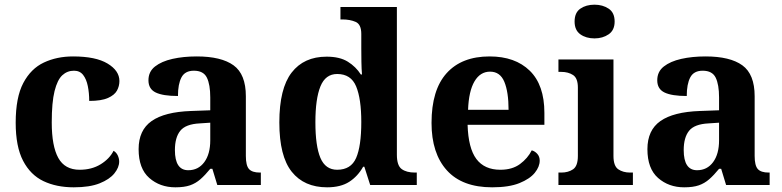

<svg xmlns="http://www.w3.org/2000/svg" viewBox="-20 -790 3340 820"><path d="M295 10Q221 10 165.5 -16.5Q110 -43 78.5 -103.5Q47 -164 47 -266Q47 -374 79.5 -435.5Q112 -497 167.5 -523Q223 -549 292 -549Q389 -549 439.5 -518.5Q490 -488 490 -444Q490 -422 479.5 -403Q469 -384 441 -371.5Q413 -359 361 -359Q361 -393 355 -422.5Q349 -452 335 -470Q321 -488 296 -488Q267 -488 246 -468.5Q225 -449 213 -401Q201 -353 201 -267Q201 -166 229 -115.5Q257 -65 320 -65Q372 -65 410 -88.5Q448 -112 465 -146Q477 -139 483 -126Q489 -113 489 -100Q489 -75 468.5 -49.5Q448 -24 405.5 -7Q363 10 295 10Z M729 10Q663 10 617.5 -30Q572 -70 572 -153Q572 -234 627.5 -273Q683 -312 796 -316L878 -319V-374Q878 -429 863.5 -458.5Q849 -488 808 -488Q770 -488 755 -459.5Q740 -431 740 -380Q676 -380 645 -395Q614 -410 614 -447Q614 -484 642 -506Q670 -528 716.5 -538.5Q763 -549 820 -549Q925 -549 977.5 -511Q1030 -473 1030 -379V-124Q1030 -83 1043.5 -68Q1057 -53 1090 -53H1094V0H908L887 -69H878Q856 -42 836 -24.5Q816 -7 791.5 1.5Q767 10 729 10ZM784 -63Q827 -63 852.5 -97.5Q878 -132 878 -191V-266L833 -263Q773 -260 750 -231.5Q727 -203 727 -149Q727 -63 784 -63Z M1377 10Q1279 10 1226 -56.5Q1173 -123 1173 -267Q1173 -412 1225.5 -480Q1278 -548 1375 -548Q1431 -548 1465.5 -526.5Q1500 -505 1521 -472H1526Q1524 -495 1523.5 -526Q1523 -557 1523 -584V-645Q1523 -686 1499 -696.5Q1475 -707 1442 -707H1434V-760H1675V-129Q1675 -83 1695.5 -68Q1716 -53 1752 -53H1760V0H1561L1536 -78H1531Q1508 -37 1471.5 -13.5Q1435 10 1377 10ZM1420 -65Q1479 -65 1501 -115.5Q1523 -166 1523 -269Q1523 -368 1501 -421Q1479 -474 1420 -474Q1370 -474 1348.5 -421Q1327 -368 1327 -268Q1327 -166 1348.5 -115.5Q1370 -65 1420 -65Z M2082 10Q1954 10 1888.5 -62.5Q1823 -135 1823 -265Q1823 -406 1887.5 -477.5Q1952 -549 2071 -549Q2180 -549 2242.5 -488Q2305 -427 2305 -308V-257H1977Q1980 -157 2014.5 -111Q2049 -65 2117 -65Q2168 -65 2201 -89.5Q2234 -114 2251 -148Q2265 -144 2275 -132.5Q2285 -121 2285 -104Q2285 -78 2264 -52Q2243 -26 2198.5 -8Q2154 10 2082 10ZM2152 -321Q2152 -397 2134 -440.5Q2116 -484 2073 -484Q2031 -484 2006.5 -442.5Q1982 -401 1979 -321Z M2519 -626Q2483 -626 2458.5 -643.5Q2434 -661 2434 -698Q2434 -736 2458.5 -753Q2483 -770 2519 -770Q2554 -770 2579.5 -753Q2605 -736 2605 -698Q2605 -661 2579.5 -643.5Q2554 -626 2519 -626ZM2365 0V-53H2377Q2407 -53 2427.5 -67Q2448 -81 2448 -124V-416Q2448 -456 2427.5 -469.5Q2407 -483 2377 -483H2365V-536H2600V-124Q2600 -81 2620.5 -67Q2641 -53 2671 -53H2683V0Z M2902 10Q2836 10 2790.5 -30Q2745 -70 2745 -153Q2745 -234 2800.5 -273Q2856 -312 2969 -316L3051 -319V-374Q3051 -429 3036.5 -458.5Q3022 -488 2981 -488Q2943 -488 2928 -459.5Q2913 -431 2913 -380Q2849 -380 2818 -395Q2787 -410 2787 -447Q2787 -484 2815 -506Q2843 -528 2889.5 -538.5Q2936 -549 2993 -549Q3098 -549 3150.5 -511Q3203 -473 3203 -379V-124Q3203 -83 3216.5 -68Q3230 -53 3263 -53H3267V0H3081L3060 -69H3051Q3029 -42 3009 -24.5Q2989 -7 2964.5 1.5Q2940 10 2902 10ZM2957 -63Q3000 -63 3025.5 -97.5Q3051 -132 3051 -191V-266L3006 -263Q2946 -260 2923 -231.5Q2900 -203 2900 -149Q2900 -63 2957 -63Z"/></svg>

Font: Noto Serif Gurmukhi
Style: Bold
Weight: 700
Designer: Vaibhav Singh and the Monotype Design Team
Foundry: Monotype Imaging Inc.
Version: Version 2.004; ttfautohint (v1.8.4.7-5d5b)